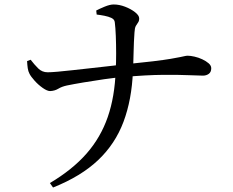

<svg xmlns="http://www.w3.org/2000/svg" viewBox="-20 -786 1040 858"><path d="M203 32Q304 -28 367 -100Q430 -172 461.5 -263Q493 -354 497 -471Q499 -505 499 -546.5Q499 -588 497.5 -625.5Q496 -663 493 -686Q492 -699 478.5 -705.5Q465 -712 447 -715.5Q429 -719 412 -721L410 -739Q423 -746 447 -756Q471 -766 488 -766Q513 -766 539 -756Q565 -746 583.5 -731.5Q602 -717 602 -704Q602 -692 597 -685.5Q592 -679 587 -670Q582 -661 581 -641Q578 -600 577 -552.5Q576 -505 574 -467Q569 -341 532 -242Q495 -143 418.5 -70.5Q342 2 217 52ZM204 -379Q191 -379 171 -393Q151 -407 134.5 -425.5Q118 -444 112 -456Q106 -467 104 -481Q102 -495 101 -513L117 -519Q133 -498 150.5 -480.5Q168 -463 193 -463Q207 -463 237 -465.5Q267 -468 306 -472.5Q345 -477 387 -481.5Q429 -486 467.5 -490.5Q506 -495 533 -498Q612 -506 662.5 -512Q713 -518 742 -523Q771 -528 785.5 -531Q800 -534 806.5 -535.5Q813 -537 819 -537Q831 -537 849 -533Q867 -529 884 -521Q901 -513 912.5 -503Q924 -493 924 -481Q924 -464 913 -456Q902 -448 887 -448Q868 -448 824 -450Q780 -452 708 -451.5Q636 -451 534 -442Q494 -439 445.5 -432Q397 -425 352.5 -417.5Q308 -410 279 -404Q256 -399 240.5 -389.5Q225 -380 204 -379Z"/></svg>

Font: Noto Serif SC ExtraLight Medium
Style: Regular
Weight: 500
Version: Version 2.002-H1;hotconv 1.1.0;makeotfexe 2.6.0